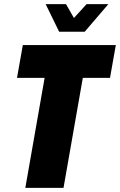

<svg xmlns="http://www.w3.org/2000/svg" viewBox="-20 -905 578 925"><path d="M102 0 195 -530H62L90 -688H538L510 -530H379L286 0ZM502 -885 388 -752H265L200 -885H298L350 -794H314L397 -885Z"/></svg>

Font: Archivo ExtraCondensed Black
Style: Italic
Weight: 900
Width: 2
Italic angle: -10°
Designer: Hector Gatti
Foundry: Omnibus-Type
Version: Version 2.001